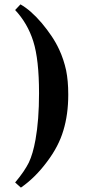

<svg xmlns="http://www.w3.org/2000/svg" viewBox="-20 -687 432 879"><path d="M73.7 -667Q121.1 -640.1 171.4 -581.1Q196.3 -551.3 216.3 -521.5Q236.3 -491.7 251 -460Q261.7 -437 269.5 -413.3Q277.3 -389.6 282.7 -365.2Q287.6 -340.8 290 -313.5Q292.5 -286.1 292.5 -253.4Q292.5 -163.1 270 -89.4Q259.3 -53.2 240.7 -17.6Q222.2 18.1 194.8 54.2Q141.1 126.5 75.7 171.9L49.3 148.4Q71.8 121.6 87.2 98.9Q102.5 76.2 111.8 57.6Q130.9 17.6 142.6 -47.9Q158.7 -137.2 158.7 -260.3Q158.7 -415 132.3 -498Q106.4 -580.1 49.3 -641.1Z"/></svg>

Font: XB Kayhan
Style: Bold
Weight: 700
Designer: Behnam
Foundry: Irmug
Version: Version 7.300 2009